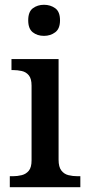

<svg xmlns="http://www.w3.org/2000/svg" viewBox="-20 -783 371 803"><path d="M21 0V-46H34Q53 -46 71 -50.5Q89 -55 100.5 -69Q112 -83 112 -112V-425Q112 -454 100.5 -468Q89 -482 71 -486Q53 -490 34 -490H28V-536H225V-115Q225 -85 236.5 -70Q248 -55 266 -50.5Q284 -46 304 -46H316V0ZM164 -633Q136 -633 117 -648Q98 -663 98 -698Q98 -734 117.5 -748.5Q137 -763 164 -763Q191 -763 211 -748.5Q231 -734 231 -698Q231 -663 211 -648Q191 -633 164 -633Z"/></svg>

Font: Noto Naskh Arabic Medium
Style: Regular
Weight: 500
Designer: Monotype Design Team, David Williams, Mohamad Dakak and Nizar Qandah
Foundry: Monotype Imaging Inc.
Version: Version 2.016